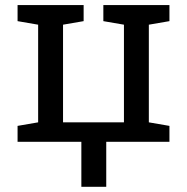

<svg xmlns="http://www.w3.org/2000/svg" viewBox="-20 -548 722 742"><path d="M294.4 173.8V0H47.9V-61.5L127.4 -75.2V-452.6L47.9 -466.3V-528.3H223.6H303.2V-466.3L223.6 -452.6V-75.2H459V-452.6L379.4 -466.3V-528.3H634.8V-466.3L555.2 -452.6V-75.2L634.8 -61.5V0H390.6V173.8Z"/></svg>

Font: Roboto Slab LO
Style: Regular
Weight: 400
Designer: Google
Version: Version 2.000